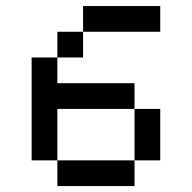

<svg xmlns="http://www.w3.org/2000/svg" viewBox="-20 -628 648 648"><path d="M173.6 -86.8H434V0H173.6ZM260.4 -520.8V-607.6H520.8V-520.8ZM260.4 -520.8V-434H173.6V-520.8ZM434 -260.4H520.8V-86.8H434ZM173.6 -86.8H86.8V-434H173.6V-347.2H434V-260.4H173.6Z"/></svg>

Font: 8-bit Operator+ 8
Style: Regular
Weight: 400
Designer: GrandChaos9000
Version: Version 1.3.0 - August 1, 2014